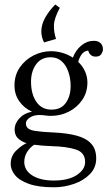

<svg xmlns="http://www.w3.org/2000/svg" viewBox="-20 -610 467 834"><path d="M214.2 203.5Q146.3 203.5 104.9 188.5Q63.4 173.5 44.9 150.2Q26.4 126.9 26.4 102.3Q26.4 67.8 49.7 44.7Q73 21.6 95.3 12.1Q71.1 4 57.4 -9.9Q43.6 -23.8 43.6 -47.3Q43.6 -73.7 64.5 -96.3Q85.4 -118.8 118.8 -124.7Q84.3 -140.8 63.6 -170.3Q42.9 -199.9 42.9 -238.7Q42.9 -283.8 66.2 -317.4Q89.5 -350.9 126 -369.3Q162.4 -387.6 201.3 -387.6Q226.3 -387.6 250.8 -380.5Q275.4 -373.3 296.7 -359.7Q308 -391.3 332.8 -412Q357.5 -432.7 387.6 -432.7Q406.7 -432.7 416.9 -422.6Q427.2 -412.5 427.2 -394.9Q427.2 -386.9 420.2 -375.3Q413.3 -363.8 394.9 -364.1Q382.1 -364.1 373.9 -371.7Q365.6 -379.2 363.4 -390.5Q344.3 -388 334.1 -372.9Q323.8 -357.9 319.8 -341Q338.1 -324.2 348.9 -300.9Q359.7 -277.6 359.7 -251.6Q359.7 -209.4 337.6 -176.6Q315.4 -143.7 279.4 -125.2Q243.5 -106.7 201.3 -106.7Q187.4 -106.7 176.6 -108.5Q165.7 -110.4 151.1 -110.4Q123.2 -110.4 105.8 -96.8Q88.4 -83.2 93.9 -64.5Q99.4 -46.6 130.4 -41.6Q161.3 -36.7 213.4 -34.5Q271.4 -31.9 312.6 -20.9Q353.9 -9.9 375.9 13.9Q397.9 37.8 397.9 78.1Q397.9 118.4 370.4 146.5Q342.9 174.6 300.7 189Q258.5 203.5 214.2 203.5ZM213.4 174.2Q277.6 174.2 313.7 150.2Q349.8 126.1 349.8 93.9Q349.8 52.1 308.9 39.2Q268.1 26.4 205.7 24.9Q185.6 24.2 166.1 22.7Q146.7 21.3 128.3 18.7Q108.2 32.3 96.8 51.7Q85.4 71.1 85.4 93.1Q85.4 130.2 120.5 152.2Q155.5 174.2 213.4 174.2ZM203.5 -133.8Q245.3 -133.8 266 -163.2Q286.8 -192.5 286.8 -236.5Q286.8 -269.5 277 -297.9Q267.3 -326.4 248.1 -343.8Q228.8 -361.2 199.9 -361.2Q159.1 -361.2 137 -330.8Q114.8 -300.3 114.8 -255.2Q114.8 -201.3 138.1 -167.6Q161.3 -133.8 203.5 -133.8ZM220 -590.4 239.8 -576.1Q215.6 -531 214.3 -501.7Q213.1 -472.3 223.3 -440.8L171.3 -425.7Q159.5 -448.8 159.5 -473.8Q159.5 -502.8 175.8 -532.5Q192.2 -562.2 220 -590.4Z"/></svg>

Font: Parastoo
Style: Regular
Weight: 400
Foundry: Saber Rastikerdar (saber.rastikerdar@gmail.com)
Version: Version 3.000